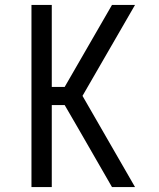

<svg xmlns="http://www.w3.org/2000/svg" viewBox="-20 -755 640 775"><path d="M107 0V-735H189V-404H241L432 -735H525L313 -368L525 0H432L295 -238L241 -331H189V0Z"/></svg>

Font: Iosevka Curly Extended
Style: Regular
Weight: 400
Width: 7
Monospace: yes
Designer: Belleve Invis
Foundry: Belleve Invis
Version: Version 11.1.0; ttfautohint (v1.8.3)